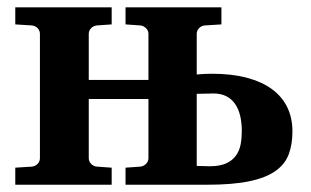

<svg xmlns="http://www.w3.org/2000/svg" viewBox="-20 -508 855 528"><path d="M645 -147Q645 -169.9 640.6 -189Q636.2 -208 626.7 -221.9Q617.2 -235.8 602.3 -243.4Q587.4 -251 565.9 -251Q563.5 -251 557.6 -250.7Q551.8 -250.5 544.9 -250.5Q538.1 -250.5 531.2 -250.2Q524.4 -250 521 -250V-51.8Q522.9 -51.8 527.8 -51.5Q532.7 -51.3 538.1 -51.3Q543.5 -51.3 548.3 -51Q553.2 -50.8 556.2 -50.8Q584.5 -50.8 602.1 -58.8Q619.6 -66.9 629.2 -80.6Q638.7 -94.2 641.8 -111.3Q645 -128.4 645 -147ZM784.2 -147Q784.2 -110.8 773.9 -83.5Q763.7 -56.2 737.3 -37.6Q710.9 -19 665.5 -9.5Q620.1 0 549.8 0H325.2V-46.9L366.2 -49.8Q375 -50.8 381.6 -57.4Q388.2 -64 388.2 -73.2V-235.8H224.1V-73.2Q224.1 -64 230.5 -57.4Q236.8 -50.8 246.1 -49.8L287.1 -46.9V0H22V-46.9L67.9 -49.8Q77.1 -50.8 83.5 -57.4Q89.8 -64 89.8 -73.2V-415Q89.8 -423.8 83.5 -430.4Q77.1 -437 67.9 -438L22 -440.9V-487.8H287.1V-440.9L246.1 -438Q236.8 -437 230.5 -430.4Q224.1 -423.8 224.1 -415V-288.1H388.2V-415Q388.2 -423.8 381.6 -430.4Q375 -437 366.2 -438L325.2 -440.9V-487.8H588.9V-440.9L543 -438Q533.7 -437 527.3 -430.4Q521 -423.8 521 -415V-303.2Q530.8 -304.2 542.7 -304.7Q554.7 -305.2 563 -305.2Q617.2 -305.2 658.7 -294.2Q700.2 -283.2 728 -262.7Q755.9 -242.2 770 -212.9Q784.2 -183.6 784.2 -147Z"/></svg>

Font: Charis SIL CyrE
Style: Bold
Weight: 700
Foundry: SIL International
Version: Version 5.000